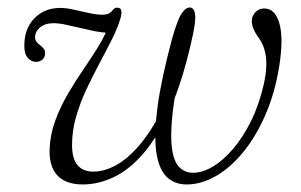

<svg xmlns="http://www.w3.org/2000/svg" viewBox="-20 -481 797 509"><path d="M485 -461Q496 -459 497.5 -439.8Q499 -420.5 488 -373.5Q464 -266.5 431.5 -193Q399 -119.5 361 -75.2Q323 -31 281.8 -11.5Q240.5 8 199.5 8Q155 8 132.5 -15.5Q110 -39 111.5 -85.5Q113 -125 126.8 -162Q140.5 -199 160.8 -233.5Q181 -268 202.8 -299.5Q224.5 -331 242 -359.8Q259.5 -388.5 267.5 -413.5L265 -394.5Q251 -394.5 232 -398.2Q213 -402 193 -406.8Q173 -411.5 154.5 -415.5Q136 -419.5 122 -419.5Q99.5 -419.5 86.2 -408.5Q73 -397.5 73 -382Q72.5 -371 87 -360.5Q94 -355 96.8 -350.8Q99.5 -346.5 99.5 -340Q99.5 -329 92.5 -323Q85.5 -317 75.5 -317Q62.5 -317 53.2 -328Q44 -339 44.5 -361.5Q44.5 -389.5 56.2 -411.8Q68 -434 89.5 -447Q111 -460 141 -460Q154.5 -460 175 -455.5Q195.5 -451 216 -446.5Q236.5 -442 250.5 -442Q265 -442 271 -446.8Q277 -451.5 281 -456.5Q285 -461.5 292 -460.5Q300 -460 301.5 -453.2Q303 -446.5 300 -434.5Q292 -407 276.5 -376.2Q261 -345.5 243 -311.8Q225 -278 208.5 -242.8Q192 -207.5 181.5 -170.8Q171 -134 171 -97Q171 -60.5 185.5 -43.2Q200 -26 227.5 -26Q255.5 -26 286.2 -42.2Q317 -58.5 348.8 -95.2Q380.5 -132 410.8 -191.8Q441 -251.5 466.5 -338.5Q445 -246 438 -184.8Q431 -123.5 435.8 -88.2Q440.5 -53 455.2 -38Q470 -23 491.5 -23Q516.5 -23 543.8 -39Q571 -55 597.2 -85.5Q623.5 -116 645 -159Q666.5 -202 679 -256.5Q685.5 -284.5 686 -307.5Q686.5 -330.5 681.2 -349Q676 -367.5 664.5 -382.5Q656 -394.5 651.8 -405Q647.5 -415.5 647.5 -425Q647.5 -434 651.8 -441.5Q656 -449 663.5 -453.8Q671 -458.5 681 -458.5Q709 -458.5 720.5 -419.5Q732 -380.5 720.5 -307Q709 -234.5 683.5 -176.2Q658 -118 624 -76.8Q590 -35.5 551.5 -13.8Q513 8 475 8Q441.5 8 420.8 -13.2Q400 -34.5 394 -80.8Q388 -127 398 -200.2Q408 -273.5 436 -377.5Q450 -428 461.5 -445.2Q473 -462.5 485 -461Z"/></svg>

Font: Fraunces ExtraLight
Style: Italic
Weight: 250
Italic angle: -16°
Version: Version 1.000;[b76b70a41]